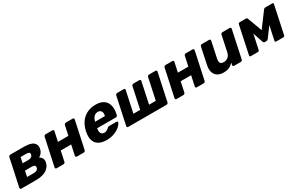

<svg xmlns="http://www.w3.org/2000/svg" viewBox="150 -1688 4367 2856"><g transform="rotate(-30 2334.0 -260.0)"><path d="M28.6 0Q18 0 12.3 -7.2Q6.5 -14.5 8.1 -25.1L108.9 -494.9Q110.9 -505.5 119.4 -512.8Q128 -520 138.6 -520H373.1Q489.5 -520 534.9 -479.9Q580.4 -439.8 565.5 -371.5Q557.7 -334.6 537.4 -309.5Q517 -284.4 488.7 -267.4Q510.9 -256.5 523.9 -239.6Q536.9 -222.7 541.2 -201.2Q545.5 -179.6 539.9 -153.7Q524.2 -82.1 459.6 -41.1Q395 0 277.5 0ZM189 -107.4H303.4Q334.2 -107.4 355.4 -118.7Q376.6 -130.1 382.3 -155.6Q387.9 -182.3 372.9 -193.6Q358 -204.9 324.1 -204.9H209.7ZM233.4 -316.6H332.6Q363 -316.6 382.6 -329.1Q402.1 -341.6 407.6 -367.1Q412.9 -393 397.6 -402.8Q382.4 -412.6 353 -412.6H253.7Z M634.6 0Q624 0 618.1 -7.2Q612.1 -14.5 614.1 -25.1L714.9 -494.9Q716.9 -505.5 725.4 -512.8Q734 -520 744.6 -520H862.9Q873.5 -520 879.4 -512.8Q885.4 -505.5 883.4 -494.9L847.5 -329.4H1027L1062.9 -494.9Q1064.9 -505.5 1073.4 -512.8Q1082 -520 1092.6 -520H1210.9Q1221.5 -520 1227.4 -512.8Q1233.4 -505.5 1231.4 -494.9L1130.6 -25.1Q1128.6 -14.5 1120.1 -7.2Q1111.5 0 1100.9 0H982.6Q972 0 966.1 -7.2Q960.1 -14.5 962.1 -25.1L999.4 -198.3H819.9L782.6 -25.1Q780.6 -14.5 772.1 -7.2Q763.5 0 752.9 0Z M1492 10Q1413.6 10 1361.5 -18.7Q1309.4 -47.4 1289.6 -104.1Q1269.9 -160.7 1285.1 -244.4Q1286.5 -251.2 1288.6 -261.9Q1290.6 -272.5 1292.8 -278.8Q1312.8 -358 1356.7 -414.4Q1400.6 -470.8 1464.7 -500.4Q1528.9 -530 1606.4 -530Q1693.9 -530 1743.7 -494.9Q1793.5 -459.9 1809.7 -399.7Q1825.9 -339.5 1810.5 -263.3L1805.6 -238.9Q1803.6 -228.3 1794.4 -221Q1785.1 -213.8 1774.5 -213.8H1454.7Q1454.7 -213.1 1454.2 -211Q1453.7 -208.9 1453.4 -206.9Q1448.2 -177.5 1452.3 -153.9Q1456.4 -130.2 1472.1 -116.3Q1487.9 -102.4 1514.6 -102.4Q1534.5 -102.4 1549.4 -108.5Q1564.4 -114.6 1575 -123.2Q1585.6 -131.9 1592.6 -138Q1604 -148.5 1610.1 -151Q1616.3 -153.5 1627.9 -153.5H1752Q1761.6 -153.5 1766.6 -147.7Q1771.6 -141.9 1769 -132.2Q1764.4 -115.1 1743.7 -90.9Q1723 -66.6 1687.1 -43.5Q1651.2 -20.4 1602 -5.2Q1552.7 10 1492 10ZM1476.1 -312.9H1645.4L1645.8 -315Q1653.8 -347.5 1648.4 -371.3Q1643 -395 1626.5 -407.9Q1610 -420.8 1583.1 -420.8Q1556.2 -420.8 1534.9 -407.9Q1513.5 -395 1499 -371.3Q1484.5 -347.5 1476.5 -315Z M1864.6 0Q1854 0 1848.3 -7.2Q1842.5 -14.5 1844.1 -25.1L1944.9 -494.9Q1946.9 -505.5 1955.4 -512.8Q1964 -520 1974.6 -520H2086.6Q2097.2 -520 2103.2 -512.8Q2109.1 -505.5 2107.1 -494.9L2029.4 -131.1H2145.1L2222.9 -494.9Q2224.9 -505.5 2233.4 -512.8Q2242 -520 2252.6 -520H2355.2Q2365.9 -520 2371.8 -512.8Q2377.7 -505.5 2375.7 -494.9L2298 -131.1H2413.8L2491.5 -494.9Q2493.5 -505.5 2502.1 -512.8Q2510.6 -520 2521.3 -520H2633.2Q2643.9 -520 2649.8 -512.8Q2655.7 -505.5 2653.7 -494.9L2553 -25.1Q2551.4 -14.5 2542.6 -7.2Q2533.9 0 2523.2 0Z M2694.6 0Q2684 0 2678.1 -7.2Q2672.1 -14.5 2674.1 -25.1L2774.9 -494.9Q2776.9 -505.5 2785.4 -512.8Q2794 -520 2804.6 -520H2922.9Q2933.5 -520 2939.4 -512.8Q2945.4 -505.5 2943.4 -494.9L2907.5 -329.4H3087L3122.9 -494.9Q3124.9 -505.5 3133.4 -512.8Q3142 -520 3152.6 -520H3270.9Q3281.5 -520 3287.4 -512.8Q3293.4 -505.5 3291.4 -494.9L3190.6 -25.1Q3188.6 -14.5 3180.1 -7.2Q3171.5 0 3160.9 0H3042.6Q3032 0 3026.1 -7.2Q3020.1 -14.5 3022.1 -25.1L3059.4 -198.3H2879.9L2842.6 -25.1Q2840.6 -14.5 2832.1 -7.2Q2823.5 0 2812.9 0Z M3498.5 10Q3438.8 10 3397.5 -16.1Q3356.3 -42.1 3340.6 -92.5Q3325 -142.9 3340.5 -215.9L3399.3 -494.9Q3401.3 -505.5 3410.3 -512.8Q3419.4 -520 3430 -520H3555.7Q3566.4 -520 3571.8 -512.8Q3577.2 -505.5 3575.2 -494.9L3517.5 -222.1Q3510.5 -189.9 3513.7 -167.9Q3516.9 -146 3532.7 -134.8Q3548.5 -123.6 3579.1 -123.6Q3622.2 -123.6 3653.4 -149.4Q3684.6 -175.2 3694.8 -222.1L3752.5 -494.9Q3754.5 -505.5 3763.6 -512.8Q3772.6 -520 3783.3 -520H3908.4Q3919 -520 3924.4 -512.8Q3929.9 -505.5 3927.9 -494.9L3828.1 -25.1Q3826.1 -14.5 3817.6 -7.2Q3809 0 3798.4 0H3682.6Q3672 0 3666.1 -7.2Q3660.1 -14.5 3662.1 -25.1L3670.3 -63.4Q3648.5 -39.8 3624.8 -23.3Q3601 -6.9 3571.2 1.6Q3541.4 10 3498.5 10Z M3968.3 0Q3959.5 0 3955 -6Q3950.5 -12 3951.5 -20.8L4053.5 -500.4Q4055.5 -508.4 4062.7 -514.2Q4069.9 -520 4077.5 -520H4186.7Q4204.9 -520 4211.7 -501.9L4330.2 -181.4L4258.5 -193.7L4487.3 -501.9Q4501.1 -520 4519.5 -520H4639.5Q4648.1 -520 4653.1 -514.2Q4658.1 -508.4 4656.1 -500.4L4554.1 -20.8Q4553.1 -12 4545.6 -6Q4538.1 0 4528.7 0H4404.9Q4395.5 0 4391.3 -6Q4387.1 -12 4388.1 -20.8L4457.6 -347L4503.5 -348.9L4319 -99.9Q4312 -90.5 4304.2 -84Q4296.5 -77.5 4284.6 -77.5H4253.9Q4243.2 -77.5 4237.6 -83.7Q4232 -89.9 4228.4 -99.9L4146.4 -342.4L4184.9 -339.9L4116.9 -20.8Q4115.9 -12 4108.4 -6Q4100.9 0 4092.1 0Z"/></g></svg>

Font: Rubik Light
Style: Italic
Weight: 300
Italic angle: -12°
Designer: Hubert and Fischer
Foundry: Hubert and Fischer
Version: Version 2.300;gftools[0.9.30]